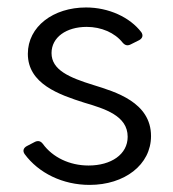

<svg xmlns="http://www.w3.org/2000/svg" viewBox="-20 -492 469 522"><path d="M223.6 10.7C318.4 10.7 390.6 -43.9 390.6 -122.1C390.6 -213.9 293.9 -242.2 234.4 -260.7C168 -281.2 120.1 -301.8 120.1 -347.7C120.1 -390.6 160.2 -418.9 215.8 -418.9C254.9 -418.9 292 -403.3 313.5 -376C320.3 -368.2 327.1 -367.2 335 -371.1L358.4 -382.8C367.2 -387.7 370.1 -395.5 364.3 -404.3C333 -445.3 275.4 -471.7 213.9 -471.7C125 -471.7 55.7 -419.9 55.7 -345.7C55.7 -263.7 141.6 -234.4 209 -212.9C264.6 -196.3 327.1 -177.7 327.1 -120.1C327.1 -72.3 282.2 -42 220.7 -42C168.9 -42 123 -64.5 96.7 -100.6C90.8 -108.4 84 -110.4 75.2 -106.4L52.7 -94.7C43.9 -89.8 41 -82 46.9 -73.2C85 -21.5 150.4 10.7 223.6 10.7Z"/></svg>

Font: Ed Sans Neue Light
Style: Regular
Weight: 300
Designer: Stephen Hutchings
Version: Version 1.004;PS 001.004;hotconv 1.0.88;makeotf.lib2.5.64775